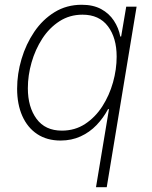

<svg xmlns="http://www.w3.org/2000/svg" viewBox="-20 -570 627 794"><path d="M421.4 204.1H377L430.7 -118.7H426.8Q407.7 -82.5 379.2 -52.7Q350.6 -22.9 313.2 -5.9Q275.9 11.2 230.5 11.2Q174.3 11.2 134 -15.4Q93.8 -42 72.3 -90.3Q50.8 -138.7 50.8 -203.1Q50.8 -264.6 69.1 -326.2Q87.4 -387.7 121.8 -438.5Q156.2 -489.3 205.8 -519.8Q255.4 -550.3 317.9 -550.3Q365.2 -550.3 398.2 -532.5Q431.2 -514.6 450.9 -484.6Q470.7 -454.6 477.5 -418.9H481L502 -542.5H544.9ZM235.8 -29.8Q290 -29.8 332 -57.4Q374 -85 403.1 -130.1Q432.1 -175.3 447.3 -229.2Q462.4 -283.2 462.4 -335.9Q462.4 -413.6 426.3 -461.4Q390.1 -509.3 321.3 -509.3Q268.1 -509.3 226.1 -482.2Q184.1 -455.1 155 -410.4Q126 -365.7 110.6 -312Q95.2 -258.3 95.2 -205.1Q95.2 -127.4 131.1 -78.6Q167 -29.8 235.8 -29.8Z"/></svg>

Font: Inter 16pt ExtraLight
Style: Italic
Weight: 250
Italic angle: -9.3988°
Version: Version 4.001;git-66647c0bb